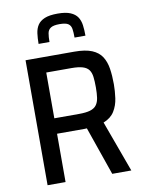

<svg xmlns="http://www.w3.org/2000/svg" viewBox="-97 -974 781 1041"><g transform="rotate(-10 293.0 -453.5)"><path d="M79 0V-688H347Q408 -688 444 -673Q480 -658 498 -630Q516 -602 522 -563Q528 -524 528 -477Q528 -440 522.5 -400.5Q517 -361 497.5 -329.5Q478 -298 437 -282L540 0H435L337 -282L367 -270Q360 -268 350 -267Q340 -266 328 -266H178V0ZM178 -351H313Q353 -351 376 -358Q399 -365 410.5 -380.5Q422 -396 425.5 -420Q429 -444 429 -477Q429 -511 426 -535Q423 -559 412 -574Q401 -589 378 -596Q355 -603 316 -603H178ZM294 -907Q338 -907 364 -896Q390 -885 402.5 -866Q415 -847 418.5 -821Q422 -795 422 -763H362Q362 -792 359 -811Q356 -830 342 -839.5Q328 -849 294 -849Q261 -849 246 -839.5Q231 -830 227.5 -811Q224 -792 224 -763H164Q164 -794 167.5 -820.5Q171 -847 183.5 -866Q196 -885 222 -896Q248 -907 294 -907Z"/></g></svg>

Font: Saira SemiCondensed Medium
Style: Regular
Weight: 500
Width: 4
Designer: Hector Gatti with collaboration of the Omnibus-Type team
Foundry: Omnibus-Type
Version: Version 1.101